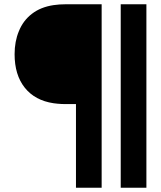

<svg xmlns="http://www.w3.org/2000/svg" viewBox="-20 -740 755 901"><path d="M457 141H336.5V-251.5H289.5Q279.5 -251.5 268.5 -252Q249.5 -253 231.5 -255.5Q144 -268.5 96.2 -328.5Q48.5 -388.5 48.5 -485.5Q48.5 -545.5 68.5 -593.5Q88.5 -643.5 129.8 -675.2Q171 -707 231.5 -716Q258 -720 289.5 -720H457ZM667 141H546.5V-720H667Z"/></svg>

Font: Vortex Mix
Style: Bold
Weight: 700
Designer: Mikhail Sharanda
Foundry: Mikhail Sharanda
Version: Version 4.504;Glyphs 3.1.2 (3151)